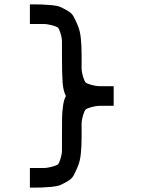

<svg xmlns="http://www.w3.org/2000/svg" viewBox="-20 -770 658 880"><path d="M117 90V0Q162 0 179.5 0Q197 0 219 -6Q241 -12 246 -17Q251 -22 257.5 -43Q264 -64 264 -81.5Q264 -99 264 -142Q264 -203 264.5 -230Q265 -257 269 -285.5Q273 -314 282 -330Q270 -353 267 -391.5Q264 -430 264 -518Q264 -561 264 -578.5Q264 -596 257.5 -617Q251 -638 246 -643Q241 -648 219 -654Q197 -660 179.5 -660Q162 -660 117 -660V-750Q153 -750 170 -749.5Q187 -749 215 -746.5Q243 -744 256.5 -738Q270 -732 289.5 -721Q309 -710 318 -693Q327 -676 337 -652Q347 -628 350.5 -594.5Q354 -561 354 -518Q354 -475 354 -457.5Q354 -440 360.5 -419Q367 -398 372 -392.5Q377 -387 398.5 -381Q420 -375 438.5 -375Q457 -375 501 -375V-285Q457 -285 438.5 -285Q420 -285 398.5 -279Q377 -273 372 -267.5Q367 -262 360.5 -241Q354 -220 354 -202.5Q354 -185 354 -142Q354 -99 350.5 -65.5Q347 -32 337 -8Q327 16 318 33Q309 50 289.5 61Q270 72 256.5 78Q243 84 215 86.5Q187 89 170 89.5Q153 90 117 90Z"/></svg>

Font: Hermit
Style: Regular
Weight: 400
Designer: Pablo Caro
Version: Version 2.000;PS 002.000;hotconv 1.0.88;makeotf.lib2.5.64775